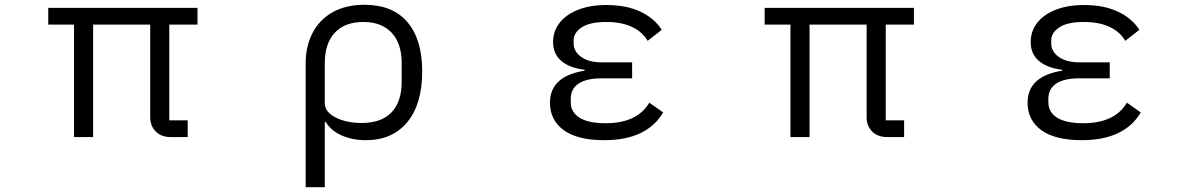

<svg xmlns="http://www.w3.org/2000/svg" viewBox="-20 -574 5040 804"><path d="M290 0V-471H182V-541H807V-471H689V-70H766V0H696Q655 0 632 -23.5Q609 -47 609 -83V-471H370V0Z M1260 -310Q1260 -379 1288 -434.5Q1316 -490 1371.5 -522Q1427 -554 1506 -554Q1624 -554 1686 -481.5Q1748 -409 1748 -275Q1748 -138 1685.5 -62.5Q1623 13 1513 13Q1455 13 1410.5 -7Q1366 -27 1344 -63H1340V210H1260ZM1662 -231V-310Q1662 -392 1620 -437Q1578 -482 1501 -482Q1424 -482 1382 -437Q1340 -392 1340 -309V-143Q1340 -105 1385.5 -82Q1431 -59 1494 -59Q1577 -59 1619.5 -103.5Q1662 -148 1662 -231Z M2283 -144Q2283 -255 2428 -278V-282Q2366 -289 2331 -318.5Q2296 -348 2296 -398Q2296 -443 2323 -478Q2350 -513 2400.5 -533Q2451 -553 2520 -553Q2602 -553 2661 -525.5Q2720 -498 2751 -449L2692 -403Q2670 -441 2626 -461.5Q2582 -482 2519 -482Q2450 -482 2416 -459.5Q2382 -437 2382 -405V-393Q2382 -358 2414 -335.5Q2446 -313 2499 -313H2627V-246H2499Q2436 -246 2403 -224Q2370 -202 2370 -160V-146Q2370 -104 2407 -81Q2444 -58 2516 -58Q2648 -58 2699 -144L2757 -103Q2688 13 2510 13Q2398 13 2340.5 -29Q2283 -71 2283 -144Z M3290 0V-471H3182V-541H3807V-471H3689V-70H3766V0H3696Q3655 0 3632 -23.5Q3609 -47 3609 -83V-471H3370V0Z M4283 -144Q4283 -255 4428 -278V-282Q4366 -289 4331 -318.5Q4296 -348 4296 -398Q4296 -443 4323 -478Q4350 -513 4400.5 -533Q4451 -553 4520 -553Q4602 -553 4661 -525.5Q4720 -498 4751 -449L4692 -403Q4670 -441 4626 -461.5Q4582 -482 4519 -482Q4450 -482 4416 -459.5Q4382 -437 4382 -405V-393Q4382 -358 4414 -335.5Q4446 -313 4499 -313H4627V-246H4499Q4436 -246 4403 -224Q4370 -202 4370 -160V-146Q4370 -104 4407 -81Q4444 -58 4516 -58Q4648 -58 4699 -144L4757 -103Q4688 13 4510 13Q4398 13 4340.5 -29Q4283 -71 4283 -144Z"/></svg>

Font: IBM Plex Sans JP
Style: Regular
Weight: 400
Designer: Mike Abbink; Paul van der Laan; Pieter van Rosmalen; Wujin Sim; Yejin Wi; Jinhee Kim; Boomi Park; Yona Kim; Kichan Ma
Foundry: Sandoll Inc.
Version: Version 1.000